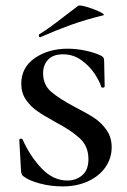

<svg xmlns="http://www.w3.org/2000/svg" viewBox="-20 -654 452 686"><path d="M249 -271Q292 -249 317.5 -232Q343 -215 361 -189Q379 -163 379 -128Q379 -89 357 -57Q335 -25 295 -6.5Q255 12 204 12Q161 12 122 1.5Q83 -9 64 -24Q56 -28 55 -45L49 -153V-154Q49 -158 54 -158.5Q59 -159 61 -155Q88 -95 129 -52Q170 -9 221 -9Q252 -9 274 -28Q296 -47 296 -85Q296 -131 265.5 -159.5Q235 -188 176 -219Q136 -241 112.5 -257.5Q89 -274 72.5 -298Q56 -322 56 -355Q56 -413 104.5 -446.5Q153 -480 222 -480Q252 -480 283.5 -473.5Q315 -467 337 -457Q346 -453 349 -449Q352 -445 352 -438L354 -346Q354 -342 349 -341Q344 -340 342 -343Q336 -363 318.5 -390Q301 -417 271.5 -438.5Q242 -460 205 -460Q170 -460 152 -441Q134 -422 134 -392Q134 -351 163 -326Q192 -301 249 -271ZM124 -521Q120 -521 119 -525.5Q118 -530 121 -532Q153 -551 209 -595Q255 -630 259 -633Q264 -637 291 -629Q318 -621 338 -611Q358 -601 348 -599Q286 -584 234.5 -565.5Q183 -547 126 -522Z"/></svg>

Font: Cormorant Unicase SemiBold
Style: Regular
Weight: 600
Designer: Christian Thalmann (Catharsis Fonts)
Foundry: Catharsis Fonts
Version: Version 4.000